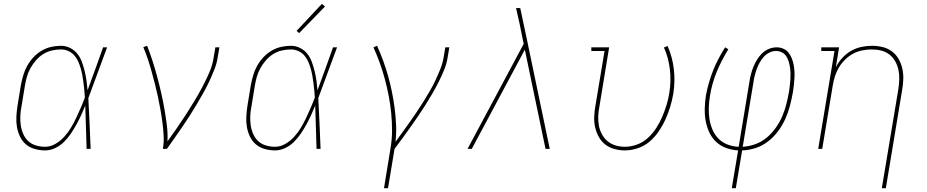

<svg xmlns="http://www.w3.org/2000/svg" viewBox="-20 -777 4840 1002"><path d="M215 8Q188 8 161.5 0.5Q135 -7 115.5 -23.5Q96 -40 84.5 -64Q73 -88 68.5 -114Q64 -140 65.5 -168Q67 -196 71 -223L89 -333Q94 -359 101.5 -384.5Q109 -410 122 -433.5Q135 -457 154 -477.5Q173 -498 196.5 -512Q220 -526 246 -532Q272 -538 298 -538Q324 -538 346.5 -526.5Q369 -515 384 -496Q399 -477 407.5 -453.5Q416 -430 422 -405.5Q428 -381 431.5 -356Q435 -331 437 -306Q458 -362 478 -418Q498 -474 518 -530H539Q514 -464 490 -397.5Q466 -331 441 -265Q445 -199 447.5 -132.5Q450 -66 453 0H432Q430 -57 428.5 -113.5Q427 -170 425 -226Q415 -201 403.5 -176Q392 -151 378.5 -126.5Q365 -102 349 -78.5Q333 -55 313 -35.5Q293 -16 267.5 -4Q242 8 215 8ZM215 -11Q243 -11 269 -26Q295 -41 315 -63Q335 -85 350 -110Q365 -135 377.5 -161.5Q390 -188 401.5 -214.5Q413 -241 423 -268Q422 -288 420 -307.5Q418 -327 415.5 -346.5Q413 -366 409.5 -385Q406 -404 400.5 -422.5Q395 -441 387 -458.5Q379 -476 366.5 -489.5Q354 -503 336 -511Q318 -519 298 -519Q275 -519 251 -513.5Q227 -508 206 -495Q185 -482 168 -462.5Q151 -443 139 -421.5Q127 -400 120.5 -377Q114 -354 110 -330L92 -220Q87 -196 86 -171Q85 -146 88.5 -122.5Q92 -99 101.5 -77.5Q111 -56 127.5 -40.5Q144 -25 167.5 -18Q191 -11 215 -11Z M830 0Q836 -35 834 -70Q832 -105 827.5 -139Q823 -173 817 -206.5Q811 -240 804 -273Q797 -306 788.5 -339Q780 -372 771 -404.5Q762 -437 751.5 -468.5Q741 -500 728 -531L748 -538Q763 -499 776 -459Q789 -419 800 -378Q811 -337 820.5 -295.5Q830 -254 837.5 -211.5Q845 -169 850.5 -126Q856 -83 854 -39Q879 -74 903 -108.5Q927 -143 950 -178.5Q973 -214 995 -250.5Q1017 -287 1036.5 -324Q1056 -361 1072.5 -399Q1089 -437 1095 -477L1104 -530H1125L1116 -477Q1111 -445 1098.5 -413.5Q1086 -382 1071.5 -351Q1057 -320 1040 -290Q1023 -260 1005.5 -230.5Q988 -201 969 -171.5Q950 -142 930.5 -113.5Q911 -85 891 -56.5Q871 -28 851 0Z M1415 8Q1388 8 1361.5 0.5Q1335 -7 1315.5 -23.5Q1296 -40 1284.5 -64Q1273 -88 1268.5 -114Q1264 -140 1265.5 -168Q1267 -196 1271 -223L1289 -333Q1294 -359 1301.5 -384.5Q1309 -410 1322 -433.5Q1335 -457 1354 -477.5Q1373 -498 1396.5 -512Q1420 -526 1446 -532Q1472 -538 1498 -538Q1524 -538 1546.5 -526.5Q1569 -515 1584 -496Q1599 -477 1607.5 -453.5Q1616 -430 1622 -405.5Q1628 -381 1631.5 -356Q1635 -331 1637 -306Q1658 -362 1678 -418Q1698 -474 1718 -530H1739Q1714 -464 1690 -397.5Q1666 -331 1641 -265Q1645 -199 1647.5 -132.5Q1650 -66 1653 0H1632Q1630 -57 1628.5 -113.5Q1627 -170 1625 -226Q1615 -201 1603.5 -176Q1592 -151 1578.5 -126.5Q1565 -102 1549 -78.5Q1533 -55 1513 -35.5Q1493 -16 1467.5 -4Q1442 8 1415 8ZM1415 -11Q1443 -11 1469 -26Q1495 -41 1515 -63Q1535 -85 1550 -110Q1565 -135 1577.5 -161.5Q1590 -188 1601.5 -214.5Q1613 -241 1623 -268Q1622 -288 1620 -307.5Q1618 -327 1615.5 -346.5Q1613 -366 1609.5 -385Q1606 -404 1600.5 -422.5Q1595 -441 1587 -458.5Q1579 -476 1566.5 -489.5Q1554 -503 1536 -511Q1518 -519 1498 -519Q1475 -519 1451 -513.5Q1427 -508 1406 -495Q1385 -482 1368 -462.5Q1351 -443 1339 -421.5Q1327 -400 1320.5 -377Q1314 -354 1310 -330L1292 -220Q1287 -196 1286 -171Q1285 -146 1288.5 -122.5Q1292 -99 1301.5 -77.5Q1311 -56 1327.5 -40.5Q1344 -25 1367.5 -18Q1391 -11 1415 -11ZM1541 -604 1528 -616 1660 -757 1676 -743Z M1984 205 2018 -3Q2026 -50 2026 -96Q2026 -142 2021.5 -187.5Q2017 -233 2008.5 -277Q2000 -321 1988.5 -364Q1977 -407 1962 -448.5Q1947 -490 1929 -530L1948 -538Q1965 -500 1979.5 -460.5Q1994 -421 2005.5 -380Q2017 -339 2025.5 -297Q2034 -255 2039.5 -212.5Q2045 -170 2047 -126Q2049 -82 2044 -37Q2063 -63 2082 -89Q2101 -115 2119.5 -141.5Q2138 -168 2156 -194.5Q2174 -221 2191 -248.5Q2208 -276 2224 -303.5Q2240 -331 2253.5 -360Q2267 -389 2278.5 -418Q2290 -447 2295 -477L2304 -530H2325L2316 -477Q2311 -444 2298 -412.5Q2285 -381 2269.5 -350Q2254 -319 2236.5 -289Q2219 -259 2200.5 -229.5Q2182 -200 2162 -171Q2142 -142 2122 -113.5Q2102 -85 2081 -56.5Q2060 -28 2039 0L2005 205Z M2420 0 2713 -548 2691 -656Q2686 -676 2682 -695.5Q2678 -715 2673 -735H2695L2730 -570L2849 0H2827L2719 -518L2609 -312L2442 0Z M3241 8Q3213 8 3186 0.5Q3159 -7 3138.5 -23Q3118 -39 3105 -62.5Q3092 -86 3086 -112.5Q3080 -139 3081 -167Q3082 -195 3087 -223L3135 -511H3066V-530H3159L3108 -220Q3103 -195 3102 -170Q3101 -145 3105.5 -121Q3110 -97 3121.5 -76Q3133 -55 3151 -40Q3169 -25 3192.5 -18Q3216 -11 3241 -11Q3272 -11 3304 -22.5Q3336 -34 3361 -57Q3386 -80 3404.5 -108.5Q3423 -137 3436 -167.5Q3449 -198 3458.5 -229Q3468 -260 3473 -292Q3483 -354 3476 -414.5Q3469 -475 3445 -529L3464 -537Q3489 -480 3496.5 -417Q3504 -354 3494 -289Q3488 -254 3478 -221Q3468 -188 3453.5 -155.5Q3439 -123 3418.5 -92.5Q3398 -62 3370.5 -38.5Q3343 -15 3308.5 -3.5Q3274 8 3241 8Z M3799 205 3832 8Q3799 6 3769 -5Q3739 -16 3716.5 -37.5Q3694 -59 3681 -87.5Q3668 -116 3662.5 -147.5Q3657 -179 3658 -212.5Q3659 -246 3664 -279Q3670 -311 3679.5 -344Q3689 -377 3701.5 -409Q3714 -441 3730 -471Q3746 -501 3764 -530L3781 -520Q3764 -492 3748.5 -462.5Q3733 -433 3720.5 -402.5Q3708 -372 3699 -340Q3690 -308 3685 -276Q3680 -246 3679 -215.5Q3678 -185 3682.5 -156Q3687 -127 3698.5 -100Q3710 -73 3730 -53Q3750 -33 3777.5 -22.5Q3805 -12 3835 -11L3891 -350Q3894 -370 3899 -389.5Q3904 -409 3912 -428.5Q3920 -448 3931 -466Q3942 -484 3957.5 -499Q3973 -514 3993 -522Q4013 -530 4033 -530Q4051 -530 4067.5 -523Q4084 -516 4094.5 -503Q4105 -490 4111.5 -474Q4118 -458 4121.5 -440.5Q4125 -423 4126 -405.5Q4127 -388 4126 -369.5Q4125 -351 4123 -333Q4121 -315 4118 -296Q4112 -262 4103 -227Q4094 -192 4079 -158Q4064 -124 4041.5 -93.5Q4019 -63 3989 -39.5Q3959 -16 3923.5 -4.5Q3888 7 3853 8L3820 205ZM3856 -11Q3889 -13 3921.5 -24.5Q3954 -36 3981 -58.5Q4008 -81 4028.5 -110Q4049 -139 4062.5 -170.5Q4076 -202 4084 -234.5Q4092 -267 4098 -300Q4100 -316 4102 -332Q4104 -348 4105 -364Q4106 -380 4105.5 -396Q4105 -412 4102.5 -427.5Q4100 -443 4095.5 -457.5Q4091 -472 4082.5 -484.5Q4074 -497 4060 -504Q4046 -511 4030 -511Q4012 -511 3995 -502.5Q3978 -494 3965.5 -480Q3953 -466 3944 -449.5Q3935 -433 3929 -416Q3923 -399 3918.5 -381.5Q3914 -364 3912 -347Z M4582 205 4668 -310Q4672 -335 4673 -361Q4674 -387 4669 -411Q4664 -435 4652.5 -456Q4641 -477 4622 -492Q4603 -507 4579 -513Q4555 -519 4529 -519Q4505 -519 4480 -514Q4455 -509 4432.5 -497Q4410 -485 4391 -466.5Q4372 -448 4358.5 -425.5Q4345 -403 4337.5 -379.5Q4330 -356 4326 -331L4271 0H4250L4335 -511H4266V-530H4359L4342 -426Q4355 -452 4375.5 -474.5Q4396 -497 4421.5 -511.5Q4447 -526 4475 -532Q4503 -538 4531 -538Q4559 -538 4586 -531.5Q4613 -525 4634.5 -509Q4656 -493 4669.5 -469.5Q4683 -446 4689 -419Q4695 -392 4694 -363.5Q4693 -335 4688 -307L4603 205Z"/></svg>

Font: Iosevka Slab Thin Extended
Style: Italic
Weight: 100
Width: 7
Italic angle: -9°
Monospace: yes
Designer: Belleve Invis
Foundry: Belleve Invis
Version: Version 11.1.0; ttfautohint (v1.8.3)